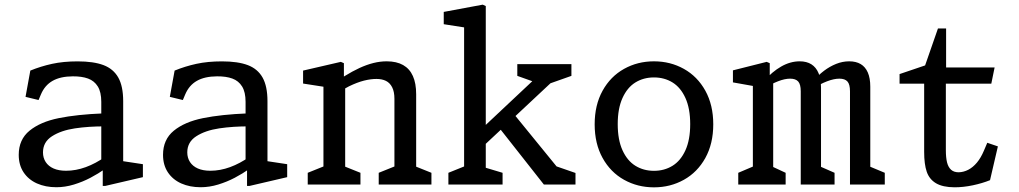

<svg xmlns="http://www.w3.org/2000/svg" viewBox="-20 -793 4380 825"><path d="M421.5 -74.7 415.2 -86.5V-355.3Q415.2 -397.3 400.2 -421.5Q385.2 -445.7 358.3 -455.5Q331.5 -465.3 292.7 -465Q239.7 -464.7 206.1 -445.7Q172.5 -426.7 155.8 -387.2L145.7 -363.2L89.7 -376.8L110.3 -489.7Q155 -508 203.8 -518.7Q252.5 -529.3 313.3 -529.3Q382.3 -529.3 424.8 -513.2Q467.3 -497 488.3 -459.7Q509.3 -422.3 509.3 -358.3V-77.3L487 -103.7L594 -87.5V-31.8L431.8 6H421.5ZM60.5 -127.7Q60.5 -193.5 106.9 -231.4Q153.3 -269.3 232 -285.3Q310.7 -301.3 424.7 -305.8L432.5 -250Q361.5 -250.3 301.9 -241.4Q242.3 -232.5 203.5 -207.6Q164.7 -182.7 164.7 -138.3Q164.7 -114.7 176.4 -96.7Q188.2 -78.7 210.3 -69Q232.5 -59.3 263.7 -59.3Q305.8 -59.3 348.6 -74.9Q391.3 -90.5 433.3 -120.2V-68.5Q401.7 -46.5 368.6 -29.1Q335.5 -11.7 297.7 -0.1Q259.8 11.5 222.2 11.5Q175.5 11.5 138.8 -4.8Q102.2 -21.2 81.3 -52.6Q60.5 -84 60.5 -127.7Z M1041.5 -74.7 1035.2 -86.5V-355.3Q1035.2 -397.3 1020.2 -421.5Q1005.2 -445.7 978.3 -455.5Q951.5 -465.3 912.7 -465Q859.7 -464.7 826.1 -445.7Q792.5 -426.7 775.8 -387.2L765.7 -363.2L709.7 -376.8L730.3 -489.7Q775 -508 823.8 -518.7Q872.5 -529.3 933.3 -529.3Q1002.3 -529.3 1044.8 -513.2Q1087.3 -497 1108.3 -459.7Q1129.3 -422.3 1129.3 -358.3V-77.3L1107 -103.7L1214 -87.5V-31.8L1051.8 6H1041.5ZM680.5 -127.7Q680.5 -193.5 726.9 -231.4Q773.3 -269.3 852 -285.3Q930.7 -301.3 1044.7 -305.8L1052.5 -250Q981.5 -250.3 921.9 -241.4Q862.3 -232.5 823.5 -207.6Q784.7 -182.7 784.7 -138.3Q784.7 -114.7 796.4 -96.7Q808.2 -78.7 830.3 -69Q852.5 -59.3 883.7 -59.3Q925.8 -59.3 968.6 -74.9Q1011.3 -90.5 1053.3 -120.2V-68.5Q1021.7 -46.5 988.6 -29.1Q955.5 -11.7 917.7 -0.1Q879.8 11.5 842.2 11.5Q795.5 11.5 758.8 -4.8Q722.2 -21.2 701.3 -52.6Q680.5 -84 680.5 -127.7Z M1607.3 -50.5 1695 -85.8 1674.8 -47.2V-368.5Q1674.8 -399 1665 -418.1Q1655.2 -437.2 1638.2 -445.5Q1621.2 -453.8 1597.8 -453.8Q1573 -453.8 1544.1 -446.6Q1515.2 -439.3 1479.8 -422.2Q1456.3 -410.3 1431.3 -393.8L1434.3 -448.8Q1443.5 -455 1448.1 -457.8Q1452.7 -460.7 1461.5 -466.5Q1494.7 -487 1524.8 -500.9Q1555 -514.8 1584.2 -522.2Q1613.3 -529.5 1641.3 -529.5Q1684 -529.5 1712.2 -513.5Q1740.3 -497.5 1754.2 -466.2Q1768.2 -435 1768.2 -388V-44.3L1745.8 -85.8L1833.8 -50.5V0H1607.3ZM1302.3 -50.5 1390 -85.8 1369.8 -47.2V-448.3L1396 -416.3L1282.3 -434V-489.7L1444.5 -527.2L1457.7 -521.5V-432.7L1463.2 -425.7V-44.3L1440.8 -85.8L1528.8 -50.5V0H1302.3Z M1906.7 -50.5 1994.2 -85.8 1974.2 -47.2V-703.3L2000.2 -671.3L1886.7 -689V-741.8L2054.2 -773L2067.3 -767V-44.3L2045 -78.8L2139.5 -50.5V0H1906.7ZM2123.5 -245.8 2184.7 -307.2 2391.7 -53.2 2330.5 -92.2 2452.8 -49.8V0H2317ZM2052.8 -242.7 2302.5 -477.2 2293.8 -434.5 2202.8 -467V-517.5H2435.3V-467L2313.7 -424L2390.2 -477.2L2052.8 -161.5Z M2535.2 -258.8Q2535.2 -341.7 2569.2 -403.2Q2603.3 -464.7 2661.6 -497.1Q2719.8 -529.5 2790 -529.5Q2860.2 -529.5 2918.4 -497.1Q2976.7 -464.7 3010.8 -403.2Q3044.8 -341.7 3044.8 -258.8Q3044.8 -175.8 3010.8 -114.3Q2976.7 -52.8 2918.4 -20.4Q2860.2 12 2790 12Q2719.8 12 2661.6 -20.4Q2603.3 -52.8 2569.2 -114.3Q2535.2 -175.8 2535.2 -258.8ZM2945.7 -259.7Q2945.7 -326.8 2925.2 -371.9Q2904.8 -417 2869.8 -438.7Q2834.7 -460.3 2790 -460.3Q2745.3 -460.3 2710.2 -438.7Q2675.2 -417 2654.8 -371.9Q2634.3 -326.8 2634.3 -259.7Q2634.3 -192.3 2654.8 -147.3Q2675.2 -102.3 2710.2 -80.7Q2745.3 -59 2790 -59Q2834.7 -59 2869.8 -80.7Q2904.8 -102.3 2925.2 -147.3Q2945.7 -192.3 2945.7 -259.7Z M3375 -455Q3352 -455 3322.8 -443.6Q3293.5 -432.2 3263.7 -412.8V-445.7Q3297.5 -484.7 3336.6 -507.1Q3375.7 -529.5 3416.2 -529.5Q3446 -529.5 3466.4 -516.7Q3486.8 -503.8 3497.3 -478.5Q3507.8 -453.2 3507.8 -416.2V-44.3L3485.5 -85.8L3566 -50.5V0H3420.7V-400.8Q3420.7 -430.5 3409.8 -442.8Q3398.8 -455 3375 -455ZM3586.7 -455Q3563.5 -455 3533.7 -443.6Q3503.8 -432.2 3474.3 -412.8L3473.7 -445.3Q3497 -470.8 3521.2 -489.2Q3545.5 -507.5 3572.9 -518.5Q3600.3 -529.5 3629 -529.5Q3658 -529.5 3678.2 -517.7Q3698.3 -505.8 3708.9 -481.5Q3719.5 -457.2 3719.5 -420.5V-44.3L3697.2 -85.8L3781.8 -50.5V0H3632.3V-400.8Q3632.3 -430.5 3621.4 -442.8Q3610.5 -455 3586.7 -455ZM3152.2 -50.5 3235.2 -85.8 3215 -47.2V-454.7L3241.5 -419L3129.3 -439V-490.7L3274.3 -527.2L3287.5 -521.5V-454L3302.3 -447V-44.3L3280 -85.8L3355.8 -50.5V0H3152.2Z M3951 -140.2V-450.2L3973.5 -433.5H3845.3V-474.7L3976.5 -519.2L3945 -483L4010.3 -670.7H4045.3V-485.7L4022.7 -503H4253.7L4239.5 -433.5H4022.5L4044.2 -450.2V-147.8Q4044.2 -116.2 4049.3 -95.3Q4054.5 -74.5 4066.7 -63.6Q4078.8 -52.7 4099.2 -52.7Q4120.7 -53.2 4140.7 -63.6Q4160.7 -74 4177.8 -94.4Q4194.8 -114.8 4207.8 -145.7L4222.2 -179.5L4267.8 -164L4234 -18.8Q4201.2 -5.5 4160.2 3.2Q4119.2 11.8 4081.8 11.8Q4030.7 11.5 4001.9 -5.6Q3973.2 -22.7 3962.1 -55Q3951 -87.3 3951 -140.2Z"/></svg>

Font: Monaspace Xenon Var ExtraLight
Style: Regular
Weight: 200
Designer: Riley Cran and the Lettermatic Team
Version: Version 1.200 (Monaspace Xenon Var)